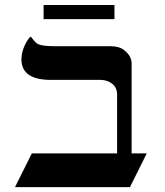

<svg xmlns="http://www.w3.org/2000/svg" viewBox="-20 -767 675 787"><path d="M189 -439.5Q67.9 -439.5 67.9 -523.4Q67.9 -560.5 91.3 -599.6Q98.1 -611.3 106.4 -617.2Q125 -591.3 136.2 -585.9Q155.3 -577.6 204.1 -577.6H432.1Q466.8 -577.6 485.4 -564Q519.5 -539.6 519.5 -506.3V-138.2H581.5L512.7 0H41.5L110.4 -138.2H460V-379.4Q460 -419.9 418.9 -435.1Q406.7 -439.5 393.1 -439.5ZM449.2 -688.5H158.7V-746.6H449.2Z"/></svg>

Font: Cardo-Italic
Style: Italic
Weight: 400
Italic angle: -12°
Designer: David J. Perry
Foundry: David J. Perry
Version: Version 0.991